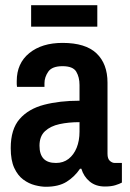

<svg xmlns="http://www.w3.org/2000/svg" viewBox="-20 -702 496 734"><path d="M155 12Q137 12 113.5 6Q90 0 69 -15.5Q48 -31 34.5 -60Q21 -89 21 -136Q21 -208 55 -247Q89 -286 148.5 -301.5Q208 -317 284 -317V-377Q284 -407 271.5 -428Q259 -449 219 -449Q179 -449 164.5 -428Q150 -407 150 -384V-370H45Q44 -375 44 -380Q44 -385 44 -392Q44 -460 92 -499Q140 -538 219 -538Q307 -538 349 -498Q391 -458 391 -386V-114Q391 -95 400 -87Q409 -79 419 -79H446V-4Q437 1 421 6Q405 11 381 11Q346 11 323 -8Q300 -27 291 -57H286Q265 -26 234.5 -7Q204 12 155 12ZM194 -79Q222 -79 242 -94.5Q262 -110 273 -137Q284 -164 284 -199V-235Q242 -235 207.5 -227.5Q173 -220 152 -200.5Q131 -181 131 -145Q131 -112 146.5 -95.5Q162 -79 194 -79ZM99 -600V-682H352V-600Z"/></svg>

Font: Archivo Narrow SemiBold
Style: Regular
Weight: 600
Designer: Hector Gatti
Foundry: Omnibus-Type
Version: Version 3.002